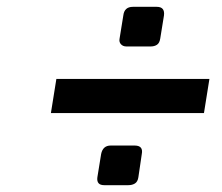

<svg xmlns="http://www.w3.org/2000/svg" viewBox="-20 -637 649 562"><path d="M285 -95Q262 -95 265 -118L276 -186Q281 -211 304 -211H374Q400 -211 395 -186L385 -118Q383 -105 375 -100Q367 -95 356 -95ZM350 -501Q340 -501 334 -507.5Q328 -514 330 -524L341 -592Q344 -617 369 -617H439Q463 -617 460 -592L449 -524Q447 -511 439.5 -506Q432 -501 421 -501ZM129 -306 145 -406H593L577 -306Z"/></svg>

Font: Exo Thin SemiBold
Style: Italic
Weight: 600
Italic angle: -9°
Version: Version 2.000